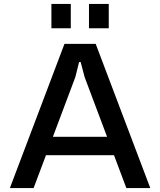

<svg xmlns="http://www.w3.org/2000/svg" viewBox="-20 -951 811 971"><path d="M30 0 306 -729H464L740 0H619L408 -561L388 -637H380L361 -561L150 0ZM198 -166 232 -259H537L571 -166ZM240 -808V-931H338V-808ZM430 -808V-931H530V-808Z"/></svg>

Font: Hubot Sans Medium
Style: Regular
Weight: 500
Designer: Deni Anggara
Foundry: GitHub, Inc., Subsidiary of Microsoft Corporation
Version: Version 2.000